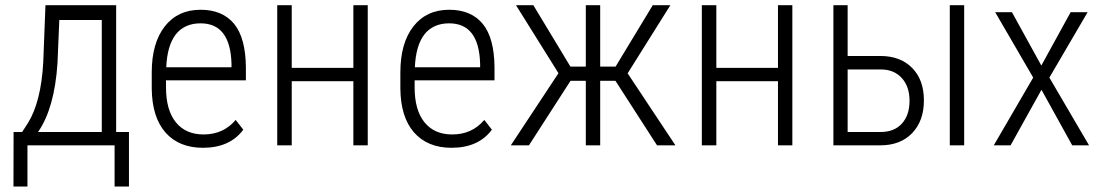

<svg xmlns="http://www.w3.org/2000/svg" viewBox="-20 -548 4157 724"><path d="M123.5 -50.3H363.8V-472.7H203.6L196.8 -309.6Q185.5 -139.6 123.5 -50.3ZM63.5 -50.3 85 -83.5Q134.8 -163.1 143.1 -313.5L151.4 -528.3H418V-50.3H466.3V155.3H412.1V0H83.5V155.3H30.8L31.2 -50.3Z M853 -306.6Q849.1 -460 736.3 -460Q675.8 -460 642.6 -418Q610.4 -376 606.9 -294.4H853ZM745.1 9.3Q654.8 9.3 603.5 -48.8Q553.2 -106.9 552.2 -213.9V-274.9Q552.2 -385.3 601.1 -448.2Q650.4 -511.2 736.3 -511.2Q819.3 -511.2 863.3 -457.5Q906.2 -404.3 907.2 -294.4V-246.1V-245.1H905.8H606V-218.3Q606 -132.8 643.1 -86.9Q680.2 -41 747.6 -41Q821.8 -41 867.7 -94.7L868.7 -95.7L869.6 -94.7L896.5 -60.1L897.5 -59.6L897 -58.6Q872.1 -24.9 834 -7.8Q795.9 9.3 745.1 9.3Z M1366.7 0H1312.5V-241.7H1080.1V0H1025.4V-528.3H1080.1V-292H1312.5V-528.3H1366.7Z M1790.5 -306.6Q1786.6 -460 1673.8 -460Q1613.3 -460 1580.1 -418Q1547.9 -376 1544.4 -294.4H1790.5ZM1682.6 9.3Q1592.3 9.3 1541 -48.8Q1490.7 -106.9 1489.7 -213.9V-274.9Q1489.7 -385.3 1538.6 -448.2Q1587.9 -511.2 1673.8 -511.2Q1756.8 -511.2 1800.8 -457.5Q1843.8 -404.3 1844.7 -294.4V-246.1V-245.1H1843.3H1543.5V-218.3Q1543.5 -132.8 1580.6 -86.9Q1617.7 -41 1685.1 -41Q1759.3 -41 1805.2 -94.7L1806.2 -95.7L1807.1 -94.7L1834 -60.1L1835 -59.6L1834.5 -58.6Q1809.6 -24.9 1771.5 -7.8Q1733.4 9.3 1682.6 9.3Z M2300.8 -243.2H2243.2V0H2189V-243.2H2131.3L1974.6 0H1906.2L2085.9 -272L1925.8 -528.3H1991.2L2130.9 -296.9H2189V-528.3H2243.2V-296.9H2301.3L2441.4 -528.3H2507.8L2346.7 -271.5L2526.9 0H2457.5Z M2967.8 0H2913.6V-241.7H2681.2V0H2626.5V-528.3H2681.2V-292H2913.6V-528.3H2967.8Z M3615.7 0H3561.5V-528.3H3615.7ZM3176.3 -286.1V-50.3H3300.8Q3352.1 -50.3 3380.9 -82Q3409.7 -113.8 3409.7 -168Q3409.7 -221.7 3380.4 -253.9Q3351.1 -286.1 3301.3 -286.1ZM3176.3 -336.9H3299.8Q3375 -336.9 3419.4 -292Q3463.9 -247.1 3463.9 -169.4Q3463.9 -92.3 3419.7 -46.1Q3375.5 0 3299.8 0H3122.6V-528.3H3176.3Z M3796.4 -501 3906.7 -300.8 4016.6 -501 4017.1 -502H4018.1H4078.6H4081.1L4080.1 -500L3937 -255.4L4085.4 -2L4086.9 0H4084.5H4023.9H4023.4L4022.9 -0.5L3907.2 -209.5L3791 -0.5L3790.5 0H3789.6H3729.5H3727.1L3728.5 -2L3876 -255.4L3733.9 -500L3732.4 -502H3734.9H3795.4H3796.4Z"/></svg>

Font: MAUL Condensed Light
Style: Light
Weight: 300
Designer: MAUL
Version: Version 2.137; 2017; ttfautohint (v1.8.3)